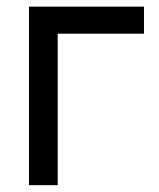

<svg xmlns="http://www.w3.org/2000/svg" viewBox="-20 -542 465 562"><path d="M401.4 -522.5V-443.4H148.9V0H64.9V-522.5Z"/></svg>

Font: Inter 28pt
Style: Regular
Weight: 400
Designer: Rasmus Andersson
Foundry: rsms
Version: Version 4.001;git-66647c0bb